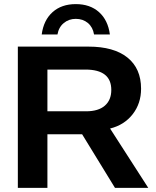

<svg xmlns="http://www.w3.org/2000/svg" viewBox="-20 -915 762 935"><path d="M702.1 0H540L379.9 -261.2H210.9V0H66.9V-688H411.1Q534.2 -688 600.6 -634.8Q667 -581.5 667 -482.9Q667 -411.1 626 -358.6Q585 -306.2 516.1 -289.1ZM522 -477.1Q522 -576.2 396 -576.2H210.9V-373H398.9Q459 -373 490.5 -400.4Q522 -427.7 522 -477.1ZM349.1 -823.2Q315.4 -823.2 290.8 -803Q266.1 -782.7 259.8 -747.1H183.1Q192.4 -816.9 236.1 -856Q279.8 -895 349.1 -895Q418.5 -895 462.2 -856Q505.9 -816.9 515.1 -747.1H438Q432.1 -782.7 408 -803Q383.8 -823.2 349.1 -823.2Z"/></svg>

Font: Libra Sans Modern
Style: Bold
Weight: 700
Foundry: Stefan Peev, Context Ltd
Version: Version 1.000